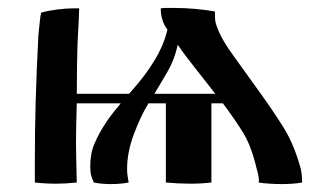

<svg xmlns="http://www.w3.org/2000/svg" viewBox="-20 -461 823 485"><path d="M418 -441Q446 -441 473.5 -438.5Q501 -436 523 -432V-421Q523 -417 523.5 -411Q524 -405 526 -399Q533 -378 545 -357.5Q557 -337 572 -317L636 -228Q670 -181 696.5 -138.5Q723 -96 740 -34Q743 -19 743 -6V0Q733 2 719 3Q705 4 691 4Q677 4 661 3Q645 2 633 0Q634 -1 634 -5Q634 -12 632 -21Q630 -30 628 -36Q615 -92 594 -126Q573 -160 543 -200H514V0Q489 3 461 3Q431 3 399 0V-200H355Q336 -169 318.5 -123Q301 -77 301 -33Q301 -23 302.5 -15.5Q304 -8 305 0Q295 2 283.5 3Q272 4 261 4Q249 4 237.5 3Q226 2 217 0Q212 -11 210 -19Q208 -27 208 -42Q208 -74 219 -99Q230 -124 243 -144Q258 -168 277 -190L285 -200H174Q174 -200 173.5 -184Q173 -168 172.5 -145Q172 -122 172 -100Q172 -86 172.5 -62Q173 -38 173.5 -19Q174 0 174 0Q147 3 123 3Q94 3 68 0V-52Q68 -125 70 -201Q72 -277 77 -372Q79 -392 80.5 -406.5Q82 -421 84 -429Q101 -434 124.5 -437Q148 -440 167 -440H180Q179 -406 177.5 -382.5Q176 -359 175.5 -338.5Q175 -318 174.5 -291.5Q174 -265 174 -224H306L313 -232Q329 -250 343.5 -269Q358 -288 370 -308Q380 -324 388.5 -343Q397 -362 403 -386Q403 -386 399 -392Q395 -398 393 -403Q390 -411 388 -419.5Q386 -428 386 -440Q394 -441 402 -441Q410 -441 418 -441ZM524 -224 473 -289Q448 -320 429 -348Q421 -311 404 -281.5Q387 -252 370 -224Z"/></svg>

Font: Ponomar
Style: Regular
Weight: 400
Version: Version 1.301; ttfautohint (v1.8.4.7-5d5b)